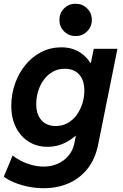

<svg xmlns="http://www.w3.org/2000/svg" viewBox="-27 -781 651 1015"><path d="M204.1 213.9Q158.7 213.9 117.7 204.8Q76.7 195.8 44.4 181.9Q12.2 168 -6.8 152.8L40 40.5Q56.6 55.2 83 68.8Q109.4 82.5 141.1 91.1Q172.9 99.6 204.1 99.6Q244.1 99.6 278.1 84.7Q312 69.8 335.2 42Q358.4 14.2 366.2 -23.9L374 -63.5H358.4L388.2 -114.3L446.3 -401.4L422.9 -449.2H453.6L468.8 -522.9H593.8L492.2 -18.1Q476.6 60.1 435.3 111.6Q394 163.1 334.7 188.5Q275.4 213.9 204.1 213.9ZM223.6 -4.9Q169.4 -4.9 126.2 -31.2Q83 -57.6 57.9 -106.4Q32.7 -155.3 32.7 -222.2Q32.7 -282.2 52 -337.6Q71.3 -393.1 106.7 -436.8Q142.1 -480.5 190.7 -505.6Q239.3 -530.8 297.9 -530.8Q354 -530.8 396 -503.9Q438 -477.1 460.9 -429Q483.9 -380.9 483.9 -317.4Q483.9 -258.3 464.4 -202.6Q444.8 -147 409.7 -102.3Q374.5 -57.6 326.9 -31.2Q279.3 -4.9 223.6 -4.9ZM268.1 -114.7Q302.7 -114.7 330.8 -130.6Q358.9 -146.5 378.4 -173.3Q397.9 -200.2 408.4 -233.6Q418.9 -267.1 418.9 -302.2Q418.9 -356.9 391.6 -387.2Q364.3 -417.5 315.4 -417.5Q280.3 -417.5 252.4 -401.9Q224.6 -386.2 205.1 -359.9Q185.5 -333.5 175 -300Q164.6 -266.6 164.6 -231Q164.6 -176.8 191.9 -145.8Q219.2 -114.7 268.1 -114.7ZM373 -590.3Q336.4 -590.3 311.8 -615.2Q287.1 -640.1 287.1 -675.8Q287.1 -711.9 311.8 -736.6Q336.4 -761.2 372.6 -761.2Q408.7 -761.2 433.6 -736.6Q458.5 -711.9 458.5 -675.8Q458.5 -640.1 433.6 -615.2Q408.7 -590.3 373 -590.3Z"/></svg>

Font: Reddit Sans
Style: Bold Italic
Weight: 700
Italic angle: -11.25°
Designer: Stephen Hutchings
Version: Version 1.013